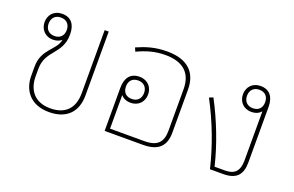

<svg xmlns="http://www.w3.org/2000/svg" viewBox="-76 -832 1706 1115"><g transform="rotate(20 777.5 -275.0)"><path d="M274 8C383 8 441 -54 441 -155V-550H416V-160C416 -63 362 -15 274 -15C168 -15 131 -87 131 -160V-207C131 -324 236 -333 236 -457C236 -518 209 -555 153 -555C101 -555 72 -518 72 -475C72 -433 101 -395 152 -395C172 -395 191 -401 205 -413C194 -346 106 -322 106 -212V-154C106 -73 153 8 274 8ZM153 -418C118 -418 97 -441 97 -475C97 -509 118 -532 153 -532C189 -532 209 -509 209 -475C209 -441 189 -418 153 -418Z M989 -390C989 -495 929 -558 801 -558C724 -558 671 -540 616 -516L626 -493C683 -520 735 -535 799 -535C907 -535 964 -483 964 -385V-128C964 -59 935 -23 854 -23H641V-230C654 -215 673 -205 701 -205C752 -205 781 -242 781 -285C781 -328 752 -365 700 -365C643 -365 616 -327 616 -266V0H853C949 0 989 -44 989 -124ZM700 -228C663 -228 644 -251 644 -285C644 -319 663 -342 700 -342C735 -342 756 -319 756 -285C756 -251 735 -228 700 -228Z M1463 -114V-456C1463 -517 1436 -555 1379 -555C1327 -555 1298 -518 1298 -475C1298 -432 1327 -395 1378 -395C1406 -395 1425 -405 1438 -420V-116C1438 -48 1407 -23 1352 -23H1287C1258 -146 1205 -283 1143 -399L1119 -389C1188 -260 1237 -126 1267 0H1349C1435 0 1463 -43 1463 -114ZM1379 -418C1344 -418 1323 -441 1323 -475C1323 -509 1344 -532 1379 -532C1416 -532 1435 -509 1435 -475C1435 -441 1416 -418 1379 -418Z"/></g></svg>

Font: Noto Sans Thai Looped Thin
Style: Regular
Weight: 100
Designer: Sasikarn Vongin, Ben Mitchell
Foundry: The Fontpad Ltd
Version: Version 1.001